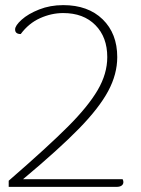

<svg xmlns="http://www.w3.org/2000/svg" viewBox="-20 -730 552 750"><path d="M14 -24Q166 -156 245 -235Q324 -314 361.5 -378Q399 -442 399 -507Q399 -585 352.5 -632Q306 -679 227 -679Q181 -679 136.5 -659Q92 -639 61 -597Q39 -597 39 -615Q39 -630 64.5 -653Q90 -676 133 -693Q176 -710 227 -710Q324 -710 381 -654.5Q438 -599 438 -507Q438 -440 402.5 -374Q367 -308 289 -228Q211 -148 70 -30H459Q462 -24 462 -19Q462 -10 455 -5Q448 0 435 0H14Z"/></svg>

Font: Thasadith
Style: Regular
Weight: 400
Designer: Cadson Demak Co.,Ltd.
Foundry: Cadson Demak Co.,Ltd.
Version: Version 1.000; ttfautohint (v1.6)